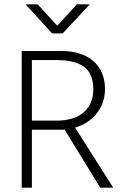

<svg xmlns="http://www.w3.org/2000/svg" viewBox="-20 -865 560 885"><path d="M80 -630H264Q313 -630 350.5 -617Q388 -604 413 -581Q438 -558 451 -526Q464 -494 464 -455Q464 -419 452.5 -389.5Q441 -360 422 -337.5Q403 -315 378 -299.5Q353 -284 326 -277L502 0H442L278 -267H127V0H80ZM127 -309H243Q279 -309 310 -318Q341 -327 363 -345Q385 -363 397.5 -390Q410 -417 410 -453Q410 -525 368 -556.5Q326 -588 244 -588H127ZM98 -845H154L244 -746L334 -845H394L269 -711H220Z"/></svg>

Font: Mukta ExtraLight
Style: Regular
Weight: 275
Designer: Girish Dalvi and Yashodeep Gholap
Foundry: Ek Type
Version: Version 2.538;PS 1.002;hotconv 16.6.51;makeotf.lib2.5.65220;